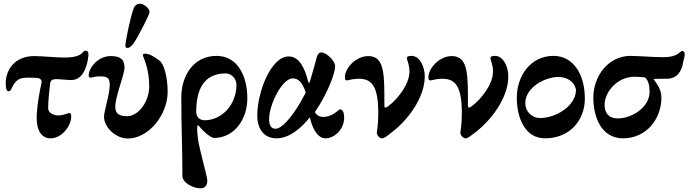

<svg xmlns="http://www.w3.org/2000/svg" viewBox="-20 -736 3732 1041"><path d="M254 14C318 14 366 -57 366 -102C366 -117 365 -123 353 -123C352 -123 343 -119 332 -116C320 -112 307 -110 297 -110C277 -110 241 -119 241 -151C241 -187 248 -253 252 -283C254 -301 264 -307 285 -307C304 -307 346 -302 365 -302C421 -302 445 -354 456 -410C463 -450 460 -461 442 -461C434 -461 431 -452 419 -443C396 -426 356 -424 329 -424C285 -424 206 -432 166 -432C55 -432 11 -352 11 -285C11 -253 17 -241 27 -241C36 -241 40 -251 42 -255C66 -305 84 -315 134 -315C153 -315 173 -314 184 -313C198 -312 208 -301 205 -287C197 -252 178 -155 179 -91C180 -29 205 14 254 14Z M672 -476C684 -476 697 -491 705 -502C732 -542 790 -657 791 -669C793 -687 764 -715 739 -716C728 -717 713 -709 706 -694C689 -654 660 -512 660 -491C660 -481 661 -476 672 -476ZM673 15C786 15 889 -114 889 -238C889 -310 872 -388 843 -409C818 -426 793 -445 766 -445C761 -445 753 -442 754 -437C757 -424 789 -366 789 -268C789 -185 731 -106 669 -106C628 -106 605 -118 605 -157C605 -214 654 -328 655 -368C655 -412 636 -432 581 -432C509 -432 461 -366 461 -328C461 -317 465 -315 473 -315C480 -315 490 -322 524 -322C564 -322 575 -311 575 -277C575 -224 544 -134 544 -103C544 -46 607 15 673 15Z M1066 285C1096 285 1104 264 1104 243C1104 225 1083 154 1064 71C1055 35 1049 -9 1049 -38C1049 -50 1051 -57 1054 -57C1055 -57 1057 -56 1058 -54C1075 -31 1121 12 1141 12C1249 12 1321 -88 1321 -203C1321 -321 1270 -433 1154 -433C1030 -433 963 -327 963 -207C963 -49 969 72 969 219C969 253 1025 285 1066 285ZM1089 -84C1067 -84 1044 -97 1044 -130C1044 -240 1078 -338 1204 -338C1242 -337 1262 -303 1262 -276C1262 -171 1185 -84 1089 -84Z M1480 14C1547 14 1613 -40 1660 -100C1675 -32 1705 14 1745 14C1791 14 1846 -32 1846 -99C1846 -113 1843 -143 1824 -143C1824 -143 1823 -143 1822 -143C1814 -140 1782 -102 1733 -102C1718 -102 1699 -107 1687 -128C1752 -222 1797 -336 1797 -376C1797 -409 1748 -452 1721 -452C1709 -452 1700 -438 1696 -421C1689 -390 1673 -339 1660 -293C1659 -289 1657 -287 1656 -287C1654 -287 1652 -289 1651 -293C1631 -372 1601 -430 1545 -430C1450 -430 1375 -239 1375 -109C1375 -31 1416 14 1480 14ZM1474 -38C1449 -38 1439 -58 1439 -89C1439 -170 1510 -311 1567 -311C1600 -311 1620 -287 1638 -234C1627 -215 1617 -196 1607 -178C1559 -98 1508 -38 1474 -38Z M2051 14C2064 14 2076 3 2106 -20C2184 -79 2283 -201 2283 -322C2283 -374 2256 -433 2211 -433C2191 -433 2186 -428 2186 -419C2186 -412 2200 -386 2200 -348C2200 -277 2133 -196 2086 -161C2075 -153 2073 -153 2069 -153C2064 -153 2064 -160 2064 -164C2064 -325 2068 -432 1977 -432C1909 -432 1850 -366 1850 -318C1850 -306 1851 -300 1864 -300C1882 -305 1903 -309 1925 -309C1995 -309 2031 -270 2031 -122C2031 -56 2023 -22 2023 -18C2023 -1 2039 14 2051 14Z M2504 14C2517 14 2529 3 2559 -20C2637 -79 2736 -201 2736 -322C2736 -374 2709 -433 2664 -433C2644 -433 2639 -428 2639 -419C2639 -412 2653 -386 2653 -348C2653 -277 2586 -196 2539 -161C2528 -153 2526 -153 2522 -153C2517 -153 2517 -160 2517 -164C2517 -325 2521 -432 2430 -432C2362 -432 2303 -366 2303 -318C2303 -306 2304 -300 2317 -300C2335 -305 2356 -309 2378 -309C2448 -309 2484 -270 2484 -122C2484 -56 2476 -22 2476 -18C2476 -1 2492 14 2504 14Z M2935 14C3072 14 3151 -87 3151 -201C3151 -331 3090 -433 2981 -433C2856 -433 2782 -324 2782 -206C2782 -103 2823 14 2935 14ZM2909 -96C2860 -96 2828 -135 2828 -176C2828 -262 2934 -319 3010 -319C3061 -317 3095 -289 3103 -250C3103 -159 2990 -96 2909 -96Z M3358 14C3487 14 3566 -94 3566 -206C3566 -250 3545 -276 3523 -308C3539 -309 3580 -309 3596 -309C3649 -309 3677 -348 3684 -400C3693 -435 3698 -451 3682 -460C3675 -461 3671 -455 3661 -448C3636 -428 3601 -426 3571 -426C3527 -426 3431 -433 3399 -433C3280 -433 3197 -326 3197 -206C3197 -104 3239 14 3358 14ZM3330 -94C3278 -94 3258 -126 3258 -167C3258 -237 3326 -320 3421 -320C3438 -320 3459 -318 3477 -316C3497 -300 3502 -267 3502 -238C3502 -154 3406 -94 3330 -94Z"/></svg>

Font: EB Garamond
Style: Bold
Weight: 700
Designer: Georg Duffner and Octavio Pardo
Foundry: Georg Duffner
Version: Version 1.000;PS 001.000;hotconv 1.0.88;makeotf.lib2.5.64775